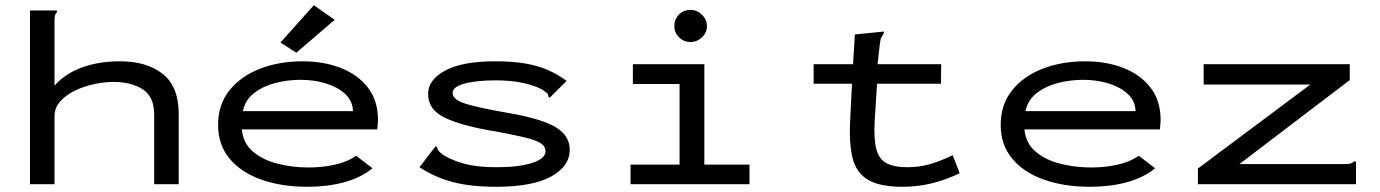

<svg xmlns="http://www.w3.org/2000/svg" viewBox="-20 -706 5290 736"><path d="M95 -666H198V-659Q192 -653 190.5 -645.5Q189 -638 189 -622V-378Q230 -424 294.5 -447.5Q359 -471 440 -471Q543 -471 604 -422.5Q665 -374 665 -270V0H571V-267Q571 -336 526.5 -364Q482 -392 415 -392Q382 -392 343 -384Q304 -376 269 -359.5Q234 -343 211.5 -318Q189 -293 189 -261V0H95Z M1159 10Q1059 10 981.5 -17.5Q904 -45 860 -98Q816 -151 816 -227Q816 -305 859.5 -359.5Q903 -414 976.5 -442.5Q1050 -471 1140 -471Q1221 -471 1286.5 -445.5Q1352 -420 1390.5 -370Q1429 -320 1429 -246Q1429 -237 1428 -228Q1427 -219 1426 -210H907Q912 -157 949.5 -125Q987 -93 1044 -78.5Q1101 -64 1163 -64Q1215 -64 1263 -74.5Q1311 -85 1345 -109L1408 -61Q1364 -25 1300 -7.5Q1236 10 1159 10ZM911 -280H1333Q1332 -319 1303.5 -345.5Q1275 -372 1230 -386Q1185 -400 1132 -400Q1083 -400 1036 -388Q989 -376 954.5 -349.5Q920 -323 911 -280ZM1116 -504 1055 -543 1183 -686 1263 -630Z M1881 10Q1785 10 1716 -8Q1647 -26 1588 -65L1644 -138L1651 -146L1656 -141Q1657 -133 1661.5 -127.5Q1666 -122 1679 -112Q1715 -90 1763 -77.5Q1811 -65 1884 -65Q1969 -65 2020 -81.5Q2071 -98 2071 -126Q2071 -145 2052.5 -157Q2034 -169 1992.5 -179Q1951 -189 1881 -202Q1752 -223 1686.5 -254Q1621 -285 1621 -346Q1621 -400 1686.5 -435.5Q1752 -471 1878 -471Q1946 -471 1994.5 -462.5Q2043 -454 2080.5 -437.5Q2118 -421 2152 -396L2094 -338L2087 -331L2082 -336Q2082 -345 2076.5 -349.5Q2071 -354 2058 -363Q1989 -398 1881 -398Q1806 -398 1760.5 -385.5Q1715 -373 1715 -350Q1715 -324 1764 -308.5Q1813 -293 1928 -273Q2056 -251 2110 -218.5Q2164 -186 2164 -132Q2164 -69 2093 -29.5Q2022 10 1881 10Z M2397 0V-75H2585V-384H2406V-460H2680V-75H2853V0ZM2627 -545Q2601 -545 2583 -563Q2565 -581 2565 -606Q2565 -632 2582.5 -650Q2600 -668 2627 -668Q2652 -668 2671 -649.5Q2690 -631 2690 -606Q2690 -581 2671 -563Q2652 -545 2627 -545Z M3440 10Q3352 10 3307 -17Q3262 -44 3248 -101Q3234 -158 3239 -247L3246 -385H3099V-460H3250L3257 -574L3358 -584L3368 -585V-578Q3363 -571 3359 -563.5Q3355 -556 3353 -540L3344 -460H3588L3587 -385H3342L3333 -243Q3329 -172 3339.5 -133.5Q3350 -95 3379 -80Q3408 -65 3458 -65Q3507 -65 3549 -78Q3591 -91 3632 -111L3659 -42Q3607 -17 3553 -3.5Q3499 10 3440 10Z M4159 10Q4059 10 3981.5 -17.5Q3904 -45 3860 -98Q3816 -151 3816 -227Q3816 -305 3859.5 -359.5Q3903 -414 3976.5 -442.5Q4050 -471 4140 -471Q4221 -471 4286.5 -445.5Q4352 -420 4390.5 -370Q4429 -320 4429 -246Q4429 -237 4428 -228Q4427 -219 4426 -210H3907Q3912 -157 3949.5 -125Q3987 -93 4044 -78.5Q4101 -64 4163 -64Q4215 -64 4263 -74.5Q4311 -85 4345 -109L4408 -61Q4364 -25 4300 -7.5Q4236 10 4159 10ZM3911 -280H4333Q4332 -319 4303.5 -345.5Q4275 -372 4230 -386Q4185 -400 4132 -400Q4083 -400 4036 -388Q3989 -376 3954.5 -349.5Q3920 -323 3911 -280Z M4572 -60 5003 -382H4594V-460H5154V-399L4731 -77H5133Q5150 -77 5157 -79Q5164 -81 5170 -87H5178V0H4572Z"/></svg>

Font: Inconsolata ExtraExpanded Medium
Style: Regular
Weight: 500
Width: 8
Monospace: yes
Designer: Raph Levien, Cyreal, Brenton Simpson
Foundry: Raph Levien, Cyreal, Google
Version: Version 3.001; ttfautohint (v1.8.2.53-6de2)